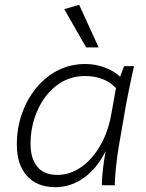

<svg xmlns="http://www.w3.org/2000/svg" viewBox="-20 -770 607 798"><path d="M210 8Q135 8 92.5 -38.5Q50 -85 50 -169Q50 -238 71.5 -298.5Q93 -359 131.5 -405.5Q170 -452 221.5 -478Q273 -504 335 -504Q377 -504 416.5 -489Q456 -474 479 -451L496 -495H537Q526 -447 518.5 -409Q511 -371 505 -342L475 -169Q467 -123 462 -74.5Q457 -26 457 0H403Q404 -34 408 -69Q412 -104 419 -142Q383 -69 328 -30.5Q273 8 210 8ZM218 -43Q271 -43 317.5 -75.5Q364 -108 397 -165.5Q430 -223 443 -298L462 -404Q414 -454 334 -454Q266 -454 215 -414.5Q164 -375 135.5 -310.5Q107 -246 107 -172Q107 -110 135.5 -76.5Q164 -43 218 -43ZM338 -573 247 -732 309 -750 390 -573Z"/></svg>

Font: Livvic Light
Style: Italic
Weight: 300
Italic angle: -10°
Designer: Jacques Le Bailly, Baron von Fonthausen
Version: Version 1.001; ttfautohint (v1.8.2)